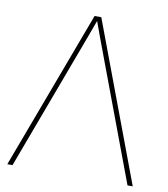

<svg xmlns="http://www.w3.org/2000/svg" viewBox="-82 -797 759 867"><g transform="rotate(10 297.5 -364.0)"><path d="M9.8 0 281.7 -727.5H312.5L585 0H561L350.1 -563.5Q336.4 -599.6 323.2 -635.5Q310.1 -671.4 296.9 -707.5Q283.7 -671.4 270.5 -635.5Q257.3 -599.6 243.7 -563.5L33.7 0Z"/></g></svg>

Font: Inter Display Thin
Style: Regular
Weight: 100
Designer: Rasmus Andersson
Foundry: rsms
Version: Version 4.000;git-a52131595